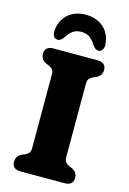

<svg xmlns="http://www.w3.org/2000/svg" viewBox="-137 -991 708 1056"><g transform="rotate(15 217.0 -463.0)"><path d="M314 -140.5Q314 -121 322 -112Q330 -103 343 -97.5L361 -89.5Q391 -74.5 391 -43Q391 0 341.5 0H92Q43 0 43 -43Q43 -74.5 73 -89.5L91 -97.5Q104 -103 112 -112Q120 -121 120 -140.5V-559.5Q120 -579 112 -588Q104 -597 91 -602.5L73 -610.5Q43 -625.5 43 -657Q43 -700 92 -700H341.5Q391 -700 391 -657Q391 -625.5 361 -610.5L343 -602.5Q330 -597 322 -588Q314 -579 314 -559.5ZM216.5 -828Q189 -828 170 -815.2Q151 -802.5 135.5 -776.5Q118 -752 101.5 -752Q86 -752 78 -764.8Q70 -777.5 72 -798Q76.5 -856.5 116.2 -891Q156 -925.5 216.5 -925.5Q277.5 -925.5 317 -891Q356.5 -856.5 361.5 -798Q363.5 -777.5 355.2 -764.8Q347 -752 331.5 -752Q315 -752 298 -776.5Q282.5 -802.5 263.5 -815.2Q244.5 -828 216.5 -828Z"/></g></svg>

Font: Fraunces 9pt S100
Style: Bold
Weight: 700
Version: Version 1.000; ttfautohint (v1.8.3)